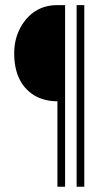

<svg xmlns="http://www.w3.org/2000/svg" viewBox="-20 -708 394 733"><path d="M34.2 -504.9Q34.2 -392.6 109.4 -344.7Q148.4 -321.3 199.2 -321.3V4.9H228.5V-688.5H199.2Q113.3 -688.5 65.4 -615.2Q34.2 -566.4 34.2 -504.9ZM272.5 4.9H301.8V-688.5H272.5Z"/></svg>

Font: Post No Bills Jaffna Light
Style: Regular
Weight: 300
Designer: Kosala Senevirathne, Siva Puranthara, Lasantha Premarathna, Tharique Azeez
Foundry: Mooniak
Version: Version 1.220 ; ttfautohint (v1.6)